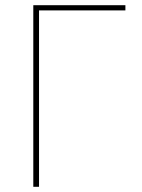

<svg xmlns="http://www.w3.org/2000/svg" viewBox="-20 -718 546 738"><path d="M108 -698H462V-678H130V0H108Z"/></svg>

Font: Plexus Sans Thin
Style: Regular
Weight: 250
Version: Version 2.001;PS 002.001;hotconv 1.0.70;makeotf.lib2.5.58329